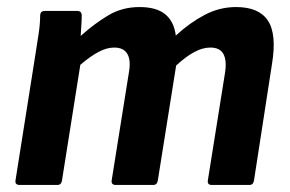

<svg xmlns="http://www.w3.org/2000/svg" viewBox="-20 -525 822 545"><path d="M36 0Q22 0 24 -13L80 -367Q85 -399 89.5 -428Q94 -457 94 -482Q95 -494 107 -494H199Q211 -494 212 -483Q212 -469 211 -454.5Q210 -440 209 -423Q248 -458 287.5 -481.5Q327 -505 376 -505Q424 -505 449 -484.5Q474 -464 479 -424Q518 -460 560.5 -482.5Q603 -505 650 -505Q715 -505 740.5 -466.5Q766 -428 752 -343L701 -13Q699 0 688 0H581Q568 0 570 -13L619 -320Q624 -354 614 -372Q604 -390 577 -390Q555 -390 531 -377Q507 -364 480 -339L428 -13Q426 0 415 0H309Q295 0 297 -13L346 -320Q352 -354 341.5 -372Q331 -390 304 -390Q283 -390 259.5 -377.5Q236 -365 208 -341L156 -13Q154 0 143 0Z"/></svg>

Font: Sofia Sans Semi Condensed ExtraBold
Style: Italic
Weight: 800
Italic angle: -9°
Version: Version 4.100